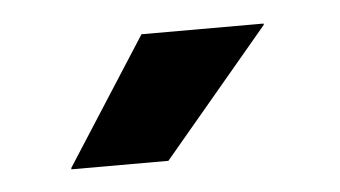

<svg xmlns="http://www.w3.org/2000/svg" viewBox="-27 -721 377 213"><g transform="rotate(-5 161.5 -615.0)"><path d="M136 -685.5H272V-684L153.5 -543H45.5V-544.5Z"/></g></svg>

Font: Anek Odia SemiBold
Style: Regular
Weight: 600
Version: Version 1.003